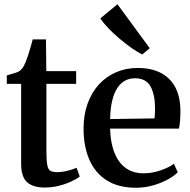

<svg xmlns="http://www.w3.org/2000/svg" viewBox="-20 -873 896 904"><path d="M190 10Q136 10 107.8 -15Q79.5 -40 79.5 -102.5V-478H12V-518Q21.5 -521 33.2 -524.2Q45 -527.5 55.5 -531Q66 -534.5 71.5 -538.5Q78.5 -543.5 83.5 -549.5Q88.5 -555.5 92.8 -563.5Q97 -571.5 101 -581.5Q106 -593.5 112.2 -612.8Q118.5 -632 124.5 -652.5Q130.5 -673 134 -687.5H196.5L198 -538H338.5V-478H198.5V-161.5Q198.5 -116 202.8 -95Q207 -74 217.8 -68.2Q228.5 -62.5 249 -62.5Q272 -62.5 298.8 -69.2Q325.5 -76 340.5 -83L355.5 -42Q340.5 -30 314.5 -18Q288.5 -6 256.5 2Q224.5 10 190 10Z M621 11Q537 11 482.2 -24Q427.5 -59 400.5 -121.5Q373.5 -184 373.5 -267Q373.5 -333.5 392.8 -386.2Q412 -439 446.5 -476.2Q481 -513.5 527.5 -533.2Q574 -553 628.5 -553Q723 -553 775 -502.8Q827 -452.5 829.5 -358.5Q829.5 -327 827.8 -305Q826 -283 822.5 -267.5H498.5Q499.5 -220.5 509.8 -181.8Q520 -143 539.5 -115Q559 -87 588 -72Q617 -57 656 -57Q695.5 -57 736 -70.8Q776.5 -84.5 798.5 -102L817 -62Q800 -44.5 769.5 -27.8Q739 -11 700.2 0Q661.5 11 621 11ZM498.5 -312.5 707.5 -315.5Q709 -326.5 709.5 -338.8Q710 -351 710 -362Q710 -427 688.8 -465.8Q667.5 -504.5 615.5 -504.5Q590 -504.5 569.2 -493.5Q548.5 -482.5 533 -459.5Q517.5 -436.5 508.5 -400Q499.5 -363.5 498.5 -312.5ZM649.5 -617Q628.5 -626.5 600.5 -646.2Q572.5 -666 543 -690.8Q513.5 -715.5 489.5 -740.8Q465.5 -766 452.5 -786.5L533 -853L685 -646L650.5 -617Z"/></svg>

Font: Merriweather 60pt SemiBold
Style: Regular
Weight: 600
Version: Version 2.100